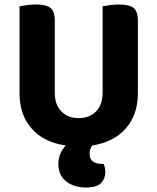

<svg xmlns="http://www.w3.org/2000/svg" viewBox="-20 -636 701 855"><path d="M594 -220Q594 -126 541 -65Q488 -4 391 12Q379 26 379 48Q379 94 435 94H442Q445 102 447 111.5Q449 121 449 132Q449 158 430.5 178.5Q412 199 363 199Q309 199 274.5 171.5Q240 144 240 95Q240 68 249.5 47Q259 26 273 12Q175 -2 121 -63.5Q67 -125 67 -220V-608Q78 -610 98.5 -613Q119 -616 140 -616Q185 -616 204.5 -601Q224 -586 224 -542V-223Q224 -169 253.5 -139.5Q283 -110 330 -110Q378 -110 407.5 -139.5Q437 -169 437 -223V-608Q448 -610 468.5 -613Q489 -616 510 -616Q555 -616 574.5 -601Q594 -586 594 -542V-220Z"/></svg>

Font: Baloo Bhaina 2
Style: Bold
Weight: 700
Designer: Yesha Goshar, Manish Minz, Shuchita Grover and Ek Type
Foundry: Ek Type
Version: Version 1.640;hotconv 1.0.111;makeotfexe 2.5.65597; ttfautoh